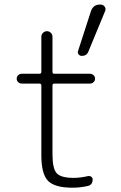

<svg xmlns="http://www.w3.org/2000/svg" viewBox="-20 -830 540 859"><path d="M386.7 -779.3Q396.5 -810.5 429.7 -809.6Q441.4 -809.6 448.2 -800.3Q455.1 -791 450.2 -780.3L376 -600.6Q368.2 -579.1 344.7 -580.1Q336.9 -580.1 331.5 -586.9Q326.2 -593.8 329.1 -601.6ZM77.1 -456.1Q68.4 -456.1 61.5 -462.4Q54.7 -468.8 54.7 -478Q54.7 -487.3 61.5 -493.7Q68.4 -500 77.1 -500H156.2Q165 -500 165 -508.8V-665Q165 -675.8 172.4 -683.1Q179.7 -690.4 189.9 -690.4Q200.2 -690.4 207.5 -683.1Q214.8 -675.8 214.8 -665V-508.8Q214.8 -500 222.7 -500H382.8Q391.6 -500 398.4 -493.7Q405.3 -487.3 405.3 -478Q405.3 -468.8 398.4 -462.4Q391.6 -456.1 382.8 -456.1H222.7Q214.8 -456.1 214.8 -447.3V-139.6Q214.8 -75.2 233.9 -54.7Q252.9 -34.2 309.6 -34.2Q338.9 -34.2 373 -42Q380.9 -43.9 387.7 -39.6Q394.5 -35.2 394.5 -27.3Q394.5 -2.9 373 2Q337.9 9.8 304.7 9.8Q224.6 9.8 194.8 -21Q165 -51.8 165 -134.8V-447.3Q165 -456.1 156.2 -456.1Z"/></svg>

Font: Rounded Mgen+ 2m light
Style: Regular
Weight: 200
Designer: [Source Han Sans]
Ryoko NISHIZUKA  (kana & ideographs); Paul D. Hunt (Latin, Greek & Cyrillic); Wenlong ZHANG  (bopomofo
Version: Version 1.059.20150602